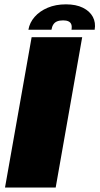

<svg xmlns="http://www.w3.org/2000/svg" viewBox="-20 -842 447 862"><path d="M2.5 0H230L349 -675H122ZM276 -822.5Q230 -822.5 194 -807.2Q158 -792 135.5 -766.2Q113 -740.5 107.5 -708.5H211Q213.5 -723 219.5 -732.2Q225.5 -741.5 236.2 -746Q247 -750.5 263.5 -750.5Q278 -750.5 287.2 -746.2Q296.5 -742 300 -732.8Q303.5 -723.5 301 -708.5H405Q410.5 -740.5 396.8 -766.2Q383 -792 352.2 -807.2Q321.5 -822.5 276 -822.5Z"/></svg>

Font: Anybody UltraCondensed Thin Black
Style: Italic
Weight: 900
Italic angle: -10°
Version: Version 1.111